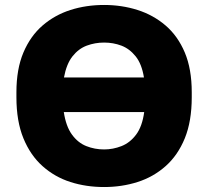

<svg xmlns="http://www.w3.org/2000/svg" viewBox="-20 -733 830 766"><path d="M395.3 13.2Q323.7 13.2 261.1 -6.8Q198.5 -26.8 149.9 -70.1Q101.3 -113.3 73.4 -181.3Q45.5 -249.3 45.5 -345V-365Q45.5 -457.5 73.4 -523.4Q101.3 -589.3 149.9 -631.3Q198.5 -673.2 261.1 -693.2Q323.7 -713.2 395.3 -713.2Q465.7 -713.2 528.7 -693.2Q591.7 -673.2 640.6 -631.3Q689.5 -589.3 717.3 -523.4Q745 -457.5 745 -365V-345Q745 -249.3 717.3 -181.3Q689.5 -113.3 640.6 -70.1Q591.7 -26.8 528.7 -6.8Q465.7 13.2 395.3 13.2ZM395.3 -136.8Q430.8 -136.8 464.7 -150.1Q498.5 -163.3 523 -195.9Q547.5 -228.5 555.3 -286H234.5Q243.3 -228.5 267.2 -195.9Q291 -163.3 324.4 -150.1Q357.8 -136.8 395.3 -136.8ZM395.3 -563.2Q359.2 -563.2 326.3 -551Q293.5 -538.8 269.4 -508.5Q245.3 -478.2 235.2 -424H554.3Q545.5 -478.2 521 -508.5Q496.5 -538.8 464.2 -551Q431.8 -563.2 395.3 -563.2Z"/></svg>

Font: Golos Text
Style: Regular
Weight: 400
Designer: A.Korolkova, Vitaly Kuzmin
Foundry: ParaType Ltd
Version: Version 2.004